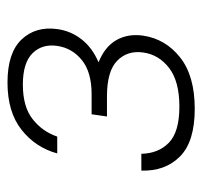

<svg xmlns="http://www.w3.org/2000/svg" viewBox="-34 -512 552 525"><g transform="rotate(-90 242.5 -250.0)"><path d="M279 -506Q360 -506 396.5 -467.5Q433 -429 425 -370Q420 -333 397 -303.5Q374 -274 334 -257Q377 -240 395 -208Q413 -176 407 -135Q398 -74 347.5 -34Q297 6 207 6Q117 6 76.5 -34.5Q36 -75 38 -140H84Q85 -93 114.5 -64.5Q144 -36 213 -36Q282 -36 318.5 -64Q355 -92 361 -135Q367 -178 338.5 -206Q310 -234 241 -234H186L192 -276H247Q307 -276 340 -302.5Q373 -329 379 -370Q385 -411 359 -437.5Q333 -464 273 -464Q213 -464 179 -437.5Q145 -411 131 -370H85Q101 -429 149.5 -467.5Q198 -506 279 -506Z"/></g></svg>

Font: Retni Sans Light
Style: Italic
Weight: 300
Italic angle: -8°
Designer: Vitaly Kuzmin
Foundry: ParaType Ltd.
Version: Version 1.00;June 10, 2019;FontCreator 11.5.0.2425 64-bit; t